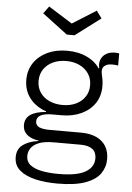

<svg xmlns="http://www.w3.org/2000/svg" viewBox="-64 -833 755 1100"><g transform="rotate(5 313.0 -283.0)"><path d="M332.5 -634H288L143 -743.5L173.5 -785.5L310.5 -699.5L447.5 -785.5L478 -743.5ZM308 221Q238 221 181.2 207.8Q124.5 194.5 91 166Q57.5 137.5 57.5 90.5Q57.5 43.5 91.2 19.2Q125 -5 178.5 -12.5V-21L267.5 -12.5Q212 -12.5 180.5 0.8Q149 14 136 34.8Q123 55.5 123 77.5Q123 111.5 148 130.5Q173 149.5 215.2 157.5Q257.5 165.5 310 165.5Q415.5 165.5 464.2 137.2Q513 109 513 58.5Q513 -12.5 421 -12.5H217Q157 -12.5 122.8 -34.2Q88.5 -56 88.5 -97Q88.5 -136 119.5 -156.8Q150.5 -177.5 208 -182V-197L299 -171H244.5Q201.5 -171 179 -159.2Q156.5 -147.5 156.5 -123.5Q156.5 -101 177.2 -91.2Q198 -81.5 240 -81.5H419Q470.5 -81.5 506.8 -64.8Q543 -48 561.8 -17Q580.5 14 580.5 57Q580.5 103 554.5 140.2Q528.5 177.5 468.8 199.2Q409 221 308 221ZM299 -171Q235.5 -171 186 -194Q136.5 -217 108 -258.5Q79.5 -300 79.5 -356Q79.5 -412 107.8 -453.8Q136 -495.5 185.2 -518.8Q234.5 -542 299 -542Q364.5 -542 414.8 -517.5Q465 -493 491.5 -449.5Q504.5 -429.5 510.8 -406.2Q517 -383 517 -356Q517 -300 489 -258.5Q461 -217 411.8 -194Q362.5 -171 299 -171ZM299 -230Q341.5 -230 374.8 -245.5Q408 -261 427.2 -289.5Q446.5 -318 446.5 -356Q446.5 -394 427.2 -422.8Q408 -451.5 374.8 -467.2Q341.5 -483 299 -483Q255.5 -483 222 -467.2Q188.5 -451.5 169.2 -422.8Q150 -394 150 -356Q150 -318 169.2 -289.5Q188.5 -261 222.2 -245.5Q256 -230 299 -230ZM517 -356 492 -414.5 470 -450.5 490 -458.5Q488.5 -463.5 487.8 -468.8Q487 -474 487 -480Q487 -501 497 -518Q507 -535 526 -545Q545 -555 572.5 -555Q579.5 -555 585.2 -554.5Q591 -554 596.5 -552.5V-483Q587 -484.5 579 -485.2Q571 -486 563 -486Q542 -486 529.2 -480Q516.5 -474 511 -464.8Q505.5 -455.5 505.5 -444.5Q505.5 -434 508.5 -421.8Q511.5 -409.5 514.2 -393.5Q517 -377.5 517 -356Z"/></g></svg>

Font: Hepta Slab ExtraLight
Style: Regular
Weight: 400
Version: Version 1.102